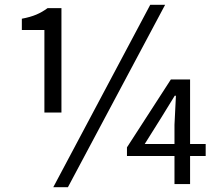

<svg xmlns="http://www.w3.org/2000/svg" viewBox="-20 -767 912 800"><path d="M236 -298V-733H178C148 -711 119 -698 71 -689V-642H165V-298ZM606 -747 202 13H263L668 -747ZM583 -167 652 -277 708 -368H713L707 -247V-167ZM837 -167H772V-436H692L509 -153V-117H707V0H772V-117H837Z"/></svg>

Font: Noto Sans Japanese Regular
Style: Regular
Weight: 400
Designer: Ryoko NISHIZUKA (kana & ideographs); Paul D. Hunt (Latin, Greek & Cyrillic); Wenlong ZHANG (bopomofo); Sandoll Communica
Foundry: Adobe Systems Incorporated
Version: Version 1.000;PS 1;hotconv 1.0.78;makeotf.lib2.5.61930